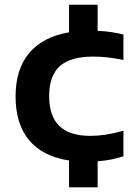

<svg xmlns="http://www.w3.org/2000/svg" viewBox="-20 -686 587 826"><path d="M191.5 -272.5Q191.5 -185.5 236 -143.5Q280.5 -101.5 368 -101.5Q400.5 -101.5 434 -106.5Q467.5 -111.5 511 -123.5V-13.5Q461.5 3 400 8V120H277V4.5Q164.5 -12.5 105.8 -82.2Q47 -152 47 -271.5Q47 -388 105.5 -457.8Q164 -527.5 277 -547V-665.5H400V-553.5Q460.5 -550.5 511 -537.5V-428Q474 -435.5 444 -439Q414 -442.5 381.5 -442.5Q283 -442.5 237.2 -401.2Q191.5 -360 191.5 -272.5Z"/></svg>

Font: Encode Sans Expanded SemiBold
Style: Regular
Weight: 600
Width: 7
Designer: Multiple Designers
Foundry: Impallari Type
Version: Version 2.000